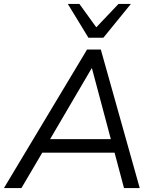

<svg xmlns="http://www.w3.org/2000/svg" viewBox="-39 -957 788 977"><path d="M-19 0 404 -705H474L672 0H592L544 -180H176L70 0ZM427 -609 216 -249H525L429 -609ZM411 -765 306 -937H365L451 -818L564 -937H627L487 -765Z"/></svg>

Font: Nunito Sans
Style: Italic
Weight: 400
Italic angle: -9°
Designer: Vernon Adams
Foundry: Vernon Adams
Version: Version 3.006; ttfautohint (v1.8.3)